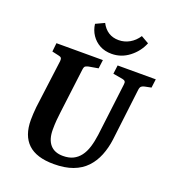

<svg xmlns="http://www.w3.org/2000/svg" viewBox="-139 -861 882 979"><g transform="rotate(20 302.5 -371.5)"><path d="M263 12Q169 12 123 -31.5Q77 -75 77 -160Q77 -175 78 -193Q79 -211 81 -231L115 -493Q116 -505 112 -510Q108 -515 97 -517L61 -525L66 -572H318L312 -525L260 -516Q252 -514 245 -510.5Q238 -507 236 -489L206 -249Q203 -228 201 -203Q199 -178 199 -152Q199 -99 223 -71Q247 -43 293 -43Q325 -43 347.5 -54Q370 -65 386 -86Q402 -107 411.5 -137.5Q421 -168 426 -206L461 -491Q463 -503 459 -508.5Q455 -514 444 -516L392 -525L398 -572H605L599 -525L564 -518Q554 -516 547.5 -511Q541 -506 539 -491L505 -209Q499 -162 482.5 -121Q466 -80 437.5 -50Q409 -20 366 -4Q323 12 263 12ZM348 -617Q311 -617 283.5 -632Q256 -647 238.5 -673Q221 -699 217 -732L264 -754Q279 -725 302.5 -710Q326 -695 358 -695Q389 -695 416.5 -710.5Q444 -726 463 -755L505 -731Q485 -682 442.5 -649.5Q400 -617 348 -617Z"/></g></svg>

Font: Yrsa SemiBold
Style: Italic
Weight: 600
Italic angle: -7.10001°
Version: Version 2.004